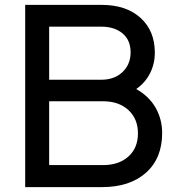

<svg xmlns="http://www.w3.org/2000/svg" viewBox="-20 -765 732 785"><path d="M83 0V-745H396Q496 -745 554.5 -692Q613 -639 613 -550Q613 -504 593.5 -465.5Q574 -427 537 -401Q590 -371 616.5 -324Q643 -277 643 -221Q643 -118 577 -59Q511 0 397 0ZM181 -439H394Q448 -439 481 -470.5Q514 -502 514 -551Q514 -601 481 -628.5Q448 -656 394 -656H181ZM181 -90H401Q466 -90 505 -125Q544 -160 544 -220Q544 -279 505 -315Q466 -351 401 -351H181Z"/></svg>

Font: Pitagon Sans Text Medium
Style: Regular
Weight: 500
Designer: Travis Tran
Foundry: Pitagon
Version: Version 1.000; ttfautohint (v1.8.4.7-5d5b);gftools[0.9.26]